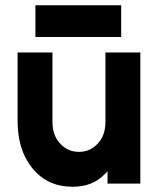

<svg xmlns="http://www.w3.org/2000/svg" viewBox="-20 -700 610 732"><path d="M47 -500V-240Q47 -184 61 -138.5Q75 -93 104 -58Q161 12 257 12Q331 12 376 -33Q380 -36 383 -39.5Q386 -43 390 -47V0H515V-500H382V-235Q382 -184 353 -153Q324 -121 281 -121Q238 -121 209 -153Q180 -184 180 -235V-500ZM115 -559H442V-680H115Z"/></svg>

Font: Unageo
Style: Bold
Weight: 700
Designer: Richard Sepsi
Foundry: Richard Sepsi
Version: Version 2.000